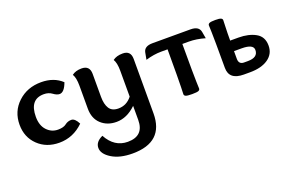

<svg xmlns="http://www.w3.org/2000/svg" viewBox="-86 -750 2025 1322"><g transform="rotate(-20 927.0 -89.5)"><path d="M250.5 6.8Q156.2 6.8 95 -52.2Q33.7 -111.3 33.7 -203.1Q33.7 -300.3 102.1 -364.3Q170.4 -428.2 272.5 -428.2Q365.7 -428.2 424.3 -373Q400.4 -307.6 366.2 -307.6Q346.2 -307.6 321.5 -325.9Q296.9 -344.2 262.2 -344.2Q157.7 -344.2 157.7 -215.8Q157.7 -152.3 191.2 -116.7Q224.6 -81.1 272.5 -81.1Q312.5 -81.1 332.8 -97.2Q353 -113.3 379.4 -113.3Q406.2 -113.3 428.7 -67.9Q352.5 6.8 250.5 6.8Z M813 -58.1Q745.6 6.8 669.4 6.8Q601.6 6.8 557.4 -33.9Q513.2 -74.7 513.2 -147V-315.9Q513.2 -373 496.1 -400.9Q523.4 -421.9 566.4 -421.9Q626.5 -421.9 626.5 -360.4V-191.9Q626.5 -137.7 646.2 -106.7Q666 -75.7 712.9 -75.7Q772.9 -75.7 812.5 -126V-315.9Q812.5 -373 795.4 -400.9Q822.8 -421.9 868.2 -421.9Q927.2 -421.9 927.2 -360.4V38.1Q927.2 249 698.7 249Q605.5 249 547.1 212.9Q488.8 176.8 488.8 132.3Q488.8 88.4 543.5 63Q597.2 162.1 695.3 162.1Q813 162.1 813 44.4Z M1223.1 4.9Q1188 4.9 1176.8 0Q1165.5 -4.9 1165.5 -15.1Q1165.5 -27.8 1167.2 -66.2Q1168.9 -104.5 1168.9 -342.8H1122.6Q1067.9 -342.8 1007.8 -324.7L1017.1 -374.5Q1024.9 -418 1085.9 -418H1364.3Q1425.3 -418 1433.6 -374.5L1442.4 -324.7Q1380.4 -342.8 1324.7 -342.8H1277.3Q1277.3 -104.5 1279.1 -66.2Q1280.8 -27.8 1280.8 -15.1Q1280.8 -4.9 1269.8 0Q1258.8 4.9 1223.1 4.9Z M1661.1 -77.6Q1735.8 -77.6 1735.8 -132.3Q1735.8 -174.8 1650.4 -174.8H1594.7V-118.2Q1594.7 -77.6 1633.3 -77.6ZM1648.9 0H1603.5Q1496.1 0 1496.1 -87.9Q1496.1 -311 1494.4 -349.1Q1492.7 -387.2 1492.7 -400.4Q1492.7 -410.6 1503.7 -415.5Q1514.6 -420.4 1546.9 -420.4Q1576.2 -420.4 1587.2 -415.5Q1598.1 -410.6 1598.1 -400.4Q1598.1 -387.2 1596.4 -349.1Q1594.7 -311 1594.7 -252H1655.3Q1729.5 -252 1780.5 -223.6Q1831.5 -195.3 1831.5 -129.4Q1831.5 -68.8 1782 -34.4Q1732.4 0 1648.9 0Z"/></g></svg>

Font: ALMAS
Style: Bold
Weight: 700
Designer: ALMAS Font/ by Husham Jawad Kadhim, derived from the Bainsely font by/ Paul James MIller
Foundry: High-Logic / Made with FontCreator
Version: Version 1.411;September 19, 2021;FontCreator 14.0.0.2814 32-